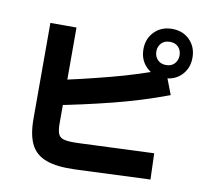

<svg xmlns="http://www.w3.org/2000/svg" viewBox="-92 -936 1184 1086"><g transform="rotate(10 500.0 -393.5)"><path d="M832.3 -122.7 837.3 27.3 407.3 45Q304 49 242.3 26.7Q180.5 4.5 153.3 -49.5Q126 -103.5 126 -196.2V-746.8H276V-196.2Q276 -155.3 284.9 -135Q293.8 -114.7 321 -108.7Q348.2 -102.7 402.3 -105ZM218.2 -290.3 199.2 -430.3Q361.2 -465.5 513.9 -505.4Q666.7 -545.3 814.2 -600.8L867.2 -462.8Q712.7 -404.8 549.8 -363.9Q387 -323 218.2 -290.3ZM810.8 -551.5Q749.2 -551.5 709.6 -591.5Q670 -631.5 670 -692.3Q670 -753.2 709.6 -793.2Q749.2 -833.2 810.8 -833.2Q873.3 -833.2 912.5 -793.2Q951.7 -753.2 951.7 -692.3Q951.7 -631.5 912.5 -591.5Q873.3 -551.5 810.8 -551.5ZM810.8 -625.7Q842.2 -625.7 859.8 -645Q877.5 -664.3 877.5 -692.3Q877.5 -721.2 859.8 -740.1Q842.2 -759 810.8 -759Q780.3 -759 762.2 -740.1Q744.2 -721.2 744.2 -692.3Q744.2 -664.3 762.2 -645Q780.3 -625.7 810.8 -625.7Z"/></g></svg>

Font: Murecho Thin
Style: Regular
Weight: 100
Designer: Neil Summerour
Foundry: Positype
Version: Version 1.010